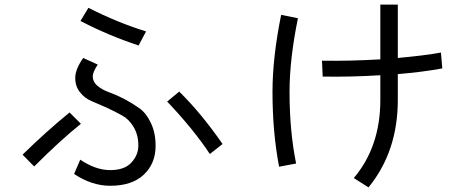

<svg xmlns="http://www.w3.org/2000/svg" viewBox="-20 -767 2040 826"><path d="M326.2 -676.8Q335 -690.4 360.4 -733.4Q485.4 -669.9 608.4 -631.8Q597.7 -611.3 576.2 -571.3Q444.3 -615.2 326.2 -676.8ZM298.8 -18.6Q305.7 -34.2 325.2 -80.1Q391.6 -35.2 454.1 -35.2Q516.6 -35.2 545.9 -68.4Q575.2 -100.6 575.2 -140.6Q575.2 -187.5 554.7 -220.7Q535.2 -253.9 504.9 -270.5Q474.6 -287.1 439.5 -303.7Q404.3 -319.3 374 -332Q343.8 -344.7 324.2 -370.1Q303.7 -395.5 303.7 -431.6Q303.7 -468.8 337.9 -517.6Q358.4 -507.8 400.4 -489.3Q378.9 -456.1 378.9 -438.5Q378.9 -416 398.4 -398.4Q418.9 -380.9 449.2 -370.1Q479.5 -359.4 513.7 -341.8Q548.8 -323.2 579.1 -301.8Q609.4 -280.3 628.9 -238.3Q649.4 -196.3 649.4 -139.6Q649.4 -63.5 598.6 -15.6Q547.9 32.2 454.1 32.2Q375 32.2 298.8 -18.6ZM77.1 -101.6Q178.7 -201.2 279.3 -283.2Q295.9 -266.6 328.1 -234.4Q240.2 -164.1 127 -50.8Q110.4 -67.4 77.1 -101.6ZM699.2 -330.1Q711.9 -340.8 751 -373Q844.7 -281.2 937.5 -147.5Q918.9 -132.8 882.8 -104.5Q811.5 -211.9 699.2 -330.1Z M1502 -1Q1616.2 -135.7 1616.2 -336.9Q1616.2 -372.1 1616.2 -443.4Q1492.2 -435.5 1368.2 -437.5Q1367.2 -460 1365.2 -505.9Q1485.4 -503.9 1616.2 -511.7Q1616.2 -589.8 1616.2 -747.1Q1634.8 -747.1 1691.4 -747.1Q1691.4 -689.5 1691.4 -517.6Q1808.6 -528.3 1877 -541Q1878.9 -518.6 1882.8 -472.7Q1797.9 -457 1691.4 -448.2Q1691.4 -411.1 1691.4 -336.9Q1691.4 -115.2 1565.4 39.1Q1543.9 25.4 1502 -1ZM1152.3 -372.1Q1152.3 -519.5 1189.5 -703.1Q1213.9 -698.2 1261.7 -688.5Q1225.6 -511.7 1225.6 -372.1Q1225.6 -203.1 1253.9 -63.5Q1229.5 -58.6 1180.7 -49.8Q1152.3 -198.2 1152.3 -372.1Z"/></svg>

Font: Gothic A1
Style: Regular
Weight: 400
Designer: HanYang I&C Co.,Ltd.
Version: Version 2.50